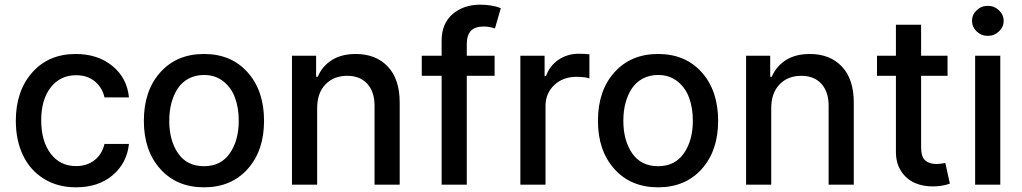

<svg xmlns="http://www.w3.org/2000/svg" viewBox="-20 -781 4321 812"><path d="M301.3 11.2Q223.6 11.2 165.5 -24.9Q107.4 -61 77.1 -124.5Q46.9 -188 46.9 -270Q46.9 -396 116.2 -474.4Q185.5 -552.7 300.3 -552.7Q393.1 -552.7 455.1 -502.2Q517.1 -451.7 525.4 -369.1H421.9Q413.1 -409.7 381.6 -436.3Q350.1 -462.9 301.8 -462.9Q234.9 -462.9 194.6 -411.4Q154.3 -359.9 154.3 -272.9Q154.3 -183.6 194.3 -131.1Q234.4 -78.6 301.8 -78.6Q347.7 -78.6 379.6 -103.5Q411.6 -128.4 421.9 -172.4H525.4Q516.6 -90.8 456.3 -39.8Q396 11.2 301.3 11.2Z M588.4 -270Q588.4 -397.5 658 -475.1Q727.5 -552.7 842.8 -552.7Q958 -552.7 1027.3 -475.1Q1096.7 -397.5 1096.7 -270Q1096.7 -143.6 1027.3 -66.2Q958 11.2 842.8 11.2Q727.5 11.2 658 -66.2Q588.4 -143.6 588.4 -270ZM842.8 -78.1Q914.1 -78.1 951.9 -132.6Q989.7 -187 989.7 -270.5Q989.7 -324.2 974.1 -367.2Q958.5 -410.2 924.6 -437Q890.6 -463.9 842.8 -463.9Q806.2 -463.9 777.6 -448.5Q749 -433.1 731.4 -406.2Q713.9 -379.4 704.8 -345Q695.8 -310.5 695.8 -270.5Q695.8 -186.5 733.4 -132.3Q771 -78.1 842.8 -78.1Z M1321.3 -323.7V0H1214.8V-545.4H1316.9V-456.5H1323.7Q1343.3 -502 1384 -527.3Q1424.8 -552.7 1484.4 -552.7Q1569.8 -552.7 1620.1 -499.5Q1670.4 -446.3 1670.4 -347.2V0H1564V-334Q1564 -393.1 1533.2 -426.8Q1502.4 -460.4 1448.2 -460.4Q1391.6 -460.4 1356.4 -424.1Q1321.3 -387.7 1321.3 -323.7Z M2071.8 -545.4V-460.4H1954.1V0H1847.7V-460.4H1763.7V-545.4H1847.7V-608.9Q1847.7 -681.6 1894.3 -721.4Q1940.9 -761.2 2009.8 -761.2Q2060.5 -761.2 2098.1 -746.6L2073.2 -660.6Q2049.3 -668.9 2025.9 -668.9Q1988.3 -668.9 1971.2 -650.1Q1954.1 -631.3 1954.1 -594.2V-545.4Z M2180.7 0V-545.4H2283.2V-459H2289.1Q2304.2 -502.4 2341.8 -528.1Q2379.4 -553.7 2427.7 -553.7Q2454.6 -553.7 2472.7 -551.3V-449.7Q2451.2 -456.1 2417.5 -456.1Q2360.8 -456.1 2324 -421.1Q2287.1 -386.2 2287.1 -333V0Z M2508.8 -270Q2508.8 -397.5 2578.4 -475.1Q2647.9 -552.7 2763.2 -552.7Q2878.4 -552.7 2947.8 -475.1Q3017.1 -397.5 3017.1 -270Q3017.1 -143.6 2947.8 -66.2Q2878.4 11.2 2763.2 11.2Q2647.9 11.2 2578.4 -66.2Q2508.8 -143.6 2508.8 -270ZM2763.2 -78.1Q2834.5 -78.1 2872.3 -132.6Q2910.2 -187 2910.2 -270.5Q2910.2 -324.2 2894.5 -367.2Q2878.9 -410.2 2845 -437Q2811 -463.9 2763.2 -463.9Q2726.6 -463.9 2698 -448.5Q2669.4 -433.1 2651.9 -406.2Q2634.3 -379.4 2625.2 -345Q2616.2 -310.5 2616.2 -270.5Q2616.2 -186.5 2653.8 -132.3Q2691.4 -78.1 2763.2 -78.1Z M3241.7 -323.7V0H3135.3V-545.4H3237.3V-456.5H3244.1Q3263.7 -502 3304.4 -527.3Q3345.2 -552.7 3404.8 -552.7Q3490.2 -552.7 3540.5 -499.5Q3590.8 -446.3 3590.8 -347.2V0H3484.4V-334Q3484.4 -393.1 3453.6 -426.8Q3422.9 -460.4 3368.7 -460.4Q3312 -460.4 3276.9 -424.1Q3241.7 -387.7 3241.7 -323.7Z M3987.3 -545.4V-460.4H3875.5V-160.2Q3875.5 -117.7 3892.8 -102.5Q3910.2 -87.4 3940.4 -87.4Q3956.1 -87.4 3978 -91.8L3997.1 -4.4Q3965.8 6.8 3928.2 7.3Q3885.3 8.3 3849.6 -7.1Q3814 -22.5 3791.5 -56.4Q3769 -90.3 3769 -138.2V-460.4H3689V-545.4H3769V-676.3H3875.5V-545.4Z M4104 0V-545.4H4210.4V0ZM4157.7 -629.4Q4129.9 -629.4 4110.4 -648.2Q4090.8 -667 4090.8 -692.9Q4090.8 -718.8 4110.4 -737.5Q4129.9 -756.3 4157.7 -756.3Q4185.1 -756.3 4204.8 -737.5Q4224.6 -718.8 4224.6 -692.9Q4224.6 -667 4204.8 -648.2Q4185.1 -629.4 4157.7 -629.4Z"/></svg>

Font: Karasuma Gothic
Style: Regular
Weight: 500
Designer: Rasmus Andersson / Ryoko Nishizuka
Foundry: Genbu
Version: Version 1.00